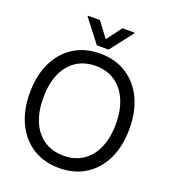

<svg xmlns="http://www.w3.org/2000/svg" viewBox="-164 -1041 1037 1171"><g transform="rotate(20 354.5 -455.0)"><path d="M677.7 -359.4Q677.7 -247.1 637.9 -163.6Q598.1 -80.1 525.4 -34.2Q452.6 11.7 354.5 11.7Q256.3 11.7 183.8 -34.2Q111.3 -80.1 71.3 -163.6Q31.2 -247.1 31.2 -359.4Q31.2 -472.2 71.3 -555.4Q111.3 -638.7 183.8 -684.6Q256.3 -730.5 354.5 -730.5Q452.6 -730.5 525.1 -684.6Q597.7 -638.7 637.7 -555.4Q677.7 -472.2 677.7 -359.4ZM589.8 -359.4Q589.8 -448.2 561.3 -513.7Q532.7 -579.1 480 -614.7Q427.2 -650.4 354.5 -650.4Q280.8 -650.4 227.8 -614.7Q174.8 -579.1 146.7 -513.7Q118.7 -448.2 119.1 -359.4Q118.7 -270.5 146.7 -205.1Q174.8 -139.6 227.8 -104Q280.8 -68.4 354.5 -68.4Q427.7 -68.4 480.5 -104Q533.2 -139.6 561.5 -205.1Q589.8 -270.5 589.8 -359.4ZM281.2 -921.9 354.5 -824.2 427.7 -921.9H505.9V-917L392.6 -770.5H316.4L203.1 -917V-921.9Z"/></g></svg>

Font: Inter Display V
Style: Regular
Weight: 400
Designer: Rasmus Andersson
Foundry: rsms
Version: Version 3.015;git-src